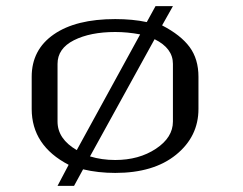

<svg xmlns="http://www.w3.org/2000/svg" viewBox="-20 -562 790 624"><path d="M625 -208Q625 -118.2 552.2 -59.1Q479.5 0 354.5 0Q298.8 0 250 -11.7L220.7 42H167L203.1 -26.4Q83 -88.9 83 -208V-312.5Q83 -400.4 154.8 -450.2Q226.6 -500 354.5 -500Q411.1 -500 457 -490.2L485.4 -542H542L506.8 -479.5Q567.4 -448.2 596.2 -409.2Q625 -370.1 625 -312.5ZM542 -167V-354.5Q542 -405.3 482.4 -434.6L272.5 -53.7Q310.5 -42 354.5 -42Q431.6 -42 486.8 -78.6Q542 -115.2 542 -167ZM229.5 -74.2 435.5 -450.2Q394.5 -458 354.5 -458Q273.4 -458 220.2 -431.2Q167 -404.3 167 -354.5V-167Q167 -110.4 229.5 -74.2Z"/></svg>

Font: okolaks
Style: Regular
Weight: 500
Version: Version 000.6.0